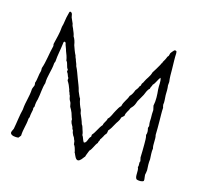

<svg xmlns="http://www.w3.org/2000/svg" viewBox="-123 -863 1060 1001"><g transform="rotate(20 406.5 -362.5)"><path d="M765 -22V-30C763 -37 762 -46 760 -54C762 -64 761 -68 762 -80C759 -99 756 -120 757 -139C755 -156 750 -179 752 -197C744 -216 749 -249 741 -268C740 -293 737 -318 735 -342C733 -367 729 -391 729 -415C726 -419 726 -425 724 -430C726 -446 721 -463 719 -481C718 -499 717 -517 713 -533V-552C708 -573 706 -596 704 -620C701 -650 697 -677 696 -706C695 -711 695 -717 689 -717C679 -719 679 -709 674 -706C672 -701 668 -698 667 -695C665 -688 666 -685 664 -679L659 -672C657 -666 656 -660 653 -654L645 -637C645 -636 646 -634 645 -632C645 -632 642 -630 642 -629L639 -620C631 -601 622 -585 614 -569C610 -544 596 -530 589 -509C588 -503 584 -500 582 -495C580 -490 582 -481 576 -479C573 -468 568 -459 562 -451C558 -436 553 -423 544 -413C539 -389 524 -375 521 -348C512 -340 508 -327 502 -315C494 -299 489 -274 477 -263C476 -246 465 -239 464 -222C449 -203 443 -175 428 -156V-144C415 -134 420 -107 403 -103C393 -112 391 -128 382 -137C381 -148 376 -157 373 -164C369 -173 367 -182 360 -189C353 -208 344 -223 335 -240C333 -245 332 -252 330 -257C320 -273 311 -290 306 -311C298 -320 293 -334 286 -345C279 -368 268 -385 259 -405C249 -425 241 -446 229 -464C227 -473 222 -481 218 -489C216 -498 209 -504 207 -514C197 -529 190 -546 182 -563C178 -580 172 -594 163 -605C160 -617 155 -626 150 -635C146 -646 138 -652 136 -665C130 -674 126 -685 120 -694C116 -704 117 -719 103 -720C97 -718 99 -708 97 -702C92 -680 94 -652 89 -631C90 -594 83 -566 79 -534C78 -528 82 -526 81 -519C74 -478 74 -430 64 -393C64 -387 66 -382 65 -375C60 -356 63 -328 57 -309C58 -304 60 -300 59 -293C57 -286 54 -280 53 -273C55 -229 44 -201 45 -156C39 -122 39 -82 35 -46C33 -37 26 -28 29 -19C35 -7 57 -7 73 -10C76 -15 80 -19 83 -25C81 -61 90 -85 89 -120C89 -125 92 -127 92 -132C91 -146 94 -160 95 -173C95 -177 93 -180 94 -183C94 -186 97 -188 97 -191C97 -198 96 -206 97 -213C97 -219 99 -225 100 -232C104 -263 101 -299 108 -325C104 -362 117 -397 116 -438C116 -443 119 -445 119 -451C118 -485 123 -513 124 -549C124 -555 123 -562 130 -563C136 -562 138 -553 139 -549C143 -539 149 -530 152 -520C159 -506 167 -491 171 -473C183 -464 182 -442 194 -432V-419C203 -413 204 -399 212 -391C211 -385 212 -381 213 -377C218 -371 222 -365 226 -358L237 -336C238 -326 245 -323 246 -314C253 -307 252 -298 256 -290C259 -283 265 -278 267 -271C269 -266 270 -259 272 -254C278 -246 284 -237 289 -227C294 -217 297 -205 303 -196C303 -178 313 -169 319 -159C321 -156 320 -153 322 -150C324 -146 326 -146 328 -142C329 -131 335 -125 339 -117C347 -111 348 -100 354 -93C354 -87 357 -84 357 -77C365 -69 370 -55 374 -44C375 -43 374 -41 374 -39C374 -39 377 -37 377 -36C384 -24 392 -5 404 -5C411 -5 417 -12 421 -17C426 -23 429 -31 434 -36C436 -49 441 -60 444 -73C457 -87 460 -111 472 -126C471 -136 478 -138 477 -148C482 -154 484 -162 488 -169C490 -177 495 -182 499 -189C499 -195 501 -198 500 -205C509 -217 516 -231 522 -246C528 -262 539 -272 541 -292L554 -306C554 -327 566 -337 570 -355L576 -363C578 -366 580 -368 582 -372C587 -381 589 -391 592 -402C599 -415 604 -429 611 -443C616 -457 619 -474 630 -484C630 -494 636 -499 637 -509C649 -522 652 -543 663 -557C672 -539 668 -517 672 -495C677 -470 682 -437 678 -408C680 -400 683 -394 685 -386C685 -371 686 -356 688 -342C688 -327 689 -316 693 -301C693 -295 690 -293 691 -287C695 -277 698 -263 694 -251C700 -237 700 -220 702 -203C704 -178 706 -156 707 -131L713 -112C707 -101 716 -92 711 -79C722 -64 713 -29 726 -17C737 -12 759 -14 765 -22Z"/></g></svg>

Font: FuturaRener
Style: Light
Weight: 300
Designer: BSozoo
Foundry: BSozoo
Version: Version 1.0